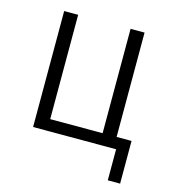

<svg xmlns="http://www.w3.org/2000/svg" viewBox="-96 -570 710 782"><g transform="rotate(15 259.0 -179.0)"><path d="M429 131V0H79V-489H138V-49H359V-489H418V-49H481V131Z"/></g></svg>

Font: Nunito Sans 10pt Condensed Light
Style: Regular
Weight: 300
Width: 3
Designer: Vernon Adams
Foundry: Vernon Adams
Version: Version 3.101;gftools[0.9.27]